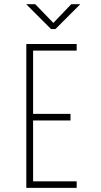

<svg xmlns="http://www.w3.org/2000/svg" viewBox="-20 -914 490 934"><path d="M108 0V-700H353V-668H141V-360H323V-328H141V-32H353V0ZM107.5 -893.5H151.5L239.5 -802.5L326.5 -893.5H370.5L249.5 -772.5H228.5Z"/></svg>

Font: Trispace Condensed Thin
Style: Regular
Weight: 100
Width: 3
Designer: Tyler Finck
Foundry: Etcetera Type Company
Version: Version 1.210; ttfautohint (v1.8.3)